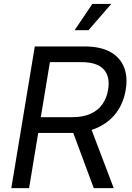

<svg xmlns="http://www.w3.org/2000/svg" viewBox="-20 -966 680 986"><path d="M38.1 0 158.7 -727.5H413.6Q496.1 -727.5 546.9 -699Q597.7 -670.4 617.2 -620.1Q636.7 -569.8 625.5 -504.4Q614.7 -438.5 578.4 -388.7Q542 -338.9 481.7 -311Q421.4 -283.2 339.4 -283.2H136.2L149.4 -364.3H351.1Q406.7 -364.3 445.1 -381.6Q483.4 -398.9 505.9 -430.9Q528.3 -462.9 535.2 -505.4Q546.4 -572.8 512.5 -609.9Q478.5 -647 397 -647H236.3L129.4 0ZM461.4 0 339.8 -327.6H439.5L564 0ZM363.3 -811 454.1 -945.8H551.3L434.6 -811Z"/></svg>

Font: Inter 20pt
Style: Italic
Weight: 400
Italic angle: -9.3988°
Version: Version 4.001;git-66647c0bb